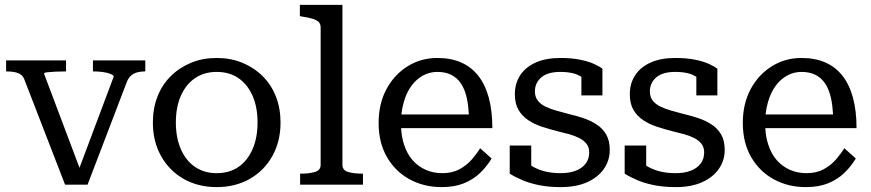

<svg xmlns="http://www.w3.org/2000/svg" viewBox="-20 -755 3560 785"><path d="M445 -442Q444 -448 431.5 -453Q419 -458 400.5 -460.5Q382 -463 362 -463H360V-508H574V-463H572Q557 -463 542.5 -459.5Q528 -456 517 -447Q506 -438 499 -421L338 0H246L80 -429Q75 -443 65 -450Q55 -457 40.5 -460Q26 -463 7 -463H5V-508H250V-463H248Q227 -463 206.5 -462Q186 -461 173 -459.5Q160 -458 160 -454L305 -69Z M1127 -254Q1127 -177 1093.5 -117Q1060 -57 1001 -23.5Q942 10 866 10Q790 10 731 -23.5Q672 -57 638.5 -117Q605 -177 605 -254Q605 -312 624 -360.5Q643 -409 678.5 -444Q714 -479 761.5 -498.5Q809 -518 866 -518Q923 -518 970.5 -498.5Q1018 -479 1053.5 -444Q1089 -409 1108 -360.5Q1127 -312 1127 -254ZM699 -254Q699 -192 719.5 -145Q740 -98 777.5 -72.5Q815 -47 866 -47Q918 -47 955 -72.5Q992 -98 1012.5 -145Q1033 -192 1033 -254Q1033 -317 1012.5 -363.5Q992 -410 955 -435.5Q918 -461 866 -461Q815 -461 777.5 -435.5Q740 -410 719.5 -363.5Q699 -317 699 -254Z M1380 -735V-81Q1380 -59 1403 -52Q1426 -45 1462 -45H1464V0H1207V-45H1209Q1245 -45 1268 -52Q1291 -59 1291 -81V-642Q1291 -657 1283 -665Q1275 -673 1259 -678Q1243 -683 1217 -687L1206 -689V-735Z M1620 -231Q1622 -194 1632 -164Q1644 -126 1667 -100Q1690 -74 1721 -60.5Q1752 -47 1788 -47Q1829 -47 1858.5 -63Q1888 -79 1908.5 -102.5Q1929 -126 1943 -149L1990 -107Q1971 -75 1943 -48Q1915 -21 1876.5 -5.5Q1838 10 1786 10Q1713 10 1654.5 -22Q1596 -54 1562 -113Q1528 -172 1528 -252Q1528 -331 1560 -390.5Q1592 -450 1646.5 -484Q1701 -518 1768 -518Q1823 -518 1864.5 -500Q1906 -482 1934.5 -446.5Q1963 -411 1978 -357Q1993 -303 1993 -231ZM1621 -287H1897Q1895 -323 1889 -352Q1881 -389 1865 -413Q1849 -437 1825 -449Q1801 -461 1768 -461Q1737 -461 1710 -446.5Q1683 -432 1662.5 -404.5Q1642 -377 1631 -338Q1624 -314 1621 -287Z M2389 -132Q2389 -153 2378 -167Q2367 -181 2348.5 -190.5Q2330 -200 2306.5 -206.5Q2283 -213 2257 -219Q2226 -227 2195.5 -237Q2165 -247 2140 -263.5Q2115 -280 2100 -305.5Q2085 -331 2085 -370Q2085 -414 2107 -447.5Q2129 -481 2170.5 -499.5Q2212 -518 2271 -518Q2317 -518 2351.5 -511Q2386 -504 2409 -493.5Q2432 -483 2443 -474V-365H2357V-441Q2341 -451 2321 -456Q2298 -461 2271 -461Q2219 -461 2193 -438.5Q2167 -416 2167 -381Q2167 -359 2178.5 -344Q2190 -329 2209.5 -319.5Q2229 -310 2253.5 -303Q2278 -296 2305 -289Q2335 -282 2365 -272Q2395 -262 2419.5 -246Q2444 -230 2458.5 -205Q2473 -180 2473 -142Q2473 -99 2449 -64.5Q2425 -30 2380.5 -10Q2336 10 2273 10Q2225 10 2186.5 2.5Q2148 -5 2118 -17.5Q2088 -30 2064 -45V-160H2152V-78Q2156 -75 2160 -73Q2183 -60 2211 -53.5Q2239 -47 2272 -47Q2308 -47 2334 -57Q2360 -67 2374.5 -86Q2389 -105 2389 -132Z M2859 -132Q2859 -153 2848 -167Q2837 -181 2818.5 -190.5Q2800 -200 2776.5 -206.5Q2753 -213 2727 -219Q2696 -227 2665.5 -237Q2635 -247 2610 -263.5Q2585 -280 2570 -305.5Q2555 -331 2555 -370Q2555 -414 2577 -447.5Q2599 -481 2640.5 -499.5Q2682 -518 2741 -518Q2787 -518 2821.5 -511Q2856 -504 2879 -493.5Q2902 -483 2913 -474V-365H2827V-441Q2811 -451 2791 -456Q2768 -461 2741 -461Q2689 -461 2663 -438.5Q2637 -416 2637 -381Q2637 -359 2648.5 -344Q2660 -329 2679.5 -319.5Q2699 -310 2723.5 -303Q2748 -296 2775 -289Q2805 -282 2835 -272Q2865 -262 2889.5 -246Q2914 -230 2928.5 -205Q2943 -180 2943 -142Q2943 -99 2919 -64.5Q2895 -30 2850.5 -10Q2806 10 2743 10Q2695 10 2656.5 2.5Q2618 -5 2588 -17.5Q2558 -30 2534 -45V-160H2622V-78Q2626 -75 2630 -73Q2653 -60 2681 -53.5Q2709 -47 2742 -47Q2778 -47 2804 -57Q2830 -67 2844.5 -86Q2859 -105 2859 -132Z M3109 -231Q3111 -194 3121 -164Q3133 -126 3156 -100Q3179 -74 3210 -60.5Q3241 -47 3277 -47Q3318 -47 3347.5 -63Q3377 -79 3397.5 -102.5Q3418 -126 3432 -149L3479 -107Q3460 -75 3432 -48Q3404 -21 3365.5 -5.5Q3327 10 3275 10Q3202 10 3143.5 -22Q3085 -54 3051 -113Q3017 -172 3017 -252Q3017 -331 3049 -390.5Q3081 -450 3135.5 -484Q3190 -518 3257 -518Q3312 -518 3353.5 -500Q3395 -482 3423.5 -446.5Q3452 -411 3467 -357Q3482 -303 3482 -231ZM3110 -287H3386Q3384 -323 3378 -352Q3370 -389 3354 -413Q3338 -437 3314 -449Q3290 -461 3257 -461Q3226 -461 3199 -446.5Q3172 -432 3151.5 -404.5Q3131 -377 3120 -338Q3113 -314 3110 -287Z"/></svg>

Font: Roboto Serif 20pt
Style: Regular
Weight: 400
Designer: Greg Gazdowicz
Foundry: Commercial Type
Version: Version 1.008